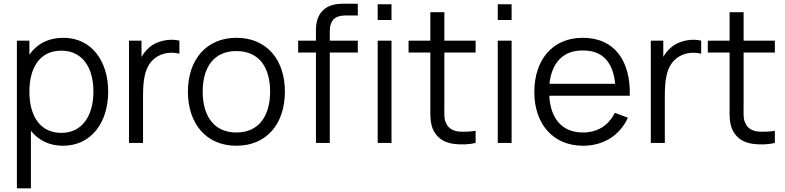

<svg xmlns="http://www.w3.org/2000/svg" viewBox="-20 -786 4320 1056"><path d="M329.2 -578.1C245.8 -578.1 182.3 -543.8 141.7 -485.4V-562.5H72.9V250H150V-66.7C190.6 -15.6 250 15.6 326 15.6C483.3 15.6 575 -113.5 575 -282.3C575 -450 483.3 -578.1 329.2 -578.1ZM317.7 -55.2C197.9 -55.2 141.7 -151 141.7 -282.3C141.7 -413.5 199 -507.3 316.7 -507.3C437.5 -507.3 493.8 -409.4 493.8 -282.3C493.8 -154.2 435.4 -55.2 317.7 -55.2Z M802.1 -526C783.3 -509.4 768.8 -491.7 758.3 -472.9V-562.5H689.6V0H766.7V-253.1C766.7 -343.8 774 -419.8 831.3 -465.6C872.9 -497.9 925 -501 966.7 -490.6V-562.5C916.7 -575 845.8 -563.5 802.1 -526Z M1280.2 15.6C1446.9 15.6 1546.9 -105.2 1546.9 -282.3C1546.9 -456.3 1447.9 -578.1 1280.2 -578.1C1115.6 -578.1 1013.5 -458.3 1013.5 -282.3C1013.5 -107.3 1112.5 15.6 1280.2 15.6ZM1465.6 -282.3C1465.6 -149 1404.2 -57.3 1280.2 -57.3C1158.3 -57.3 1094.8 -145.8 1094.8 -282.3C1094.8 -413.5 1154.2 -505.2 1280.2 -505.2C1403.1 -505.2 1465.6 -417.7 1465.6 -282.3Z M1881.2 -701H1947.9V-765.6H1876C1832.3 -765.6 1786.5 -761.5 1752.1 -725C1720.8 -690.6 1716.7 -647.9 1717.7 -604.2V-562.5H1619.8V-496.9H1717.7V0H1793.8V-496.9H1947.9V-562.5H1793.8V-612.5C1793.8 -674 1821.9 -701 1881.2 -701Z M2057.3 -762.5V-676H2133.3V-762.5ZM2057.3 -562.5H2133.3V0H2057.3Z M2424 -496.9H2595.8V-562.5H2424V-718.8H2346.9V-562.5H2227.1V-496.9H2346.9V-204.2C2346.9 -149 2344.8 -105.2 2365.6 -65.6C2389.6 -22.9 2425 -2.1 2475 5.2C2511.5 10.4 2559.4 9.4 2595.8 0V-66.7C2566.7 -61.5 2532.3 -60.4 2503.1 -62.5C2474 -65.6 2446.9 -79.2 2435.4 -105.2C2420.8 -130.2 2424 -159.4 2424 -206.3Z M2717.7 -762.5V-676H2793.8V-762.5ZM2717.7 -562.5H2793.8V0H2717.7Z M3001 -259.4H3443.8C3449 -447.9 3362.5 -578.1 3185.4 -578.1C3018.8 -578.1 2918.8 -457.3 2918.8 -279.2C2918.8 -107.3 3018.8 15.6 3187.5 15.6C3296.9 15.6 3388.5 -39.6 3433.3 -138.5L3361.5 -165.6C3326 -93.8 3264.6 -57.3 3185.4 -57.3C3069.8 -57.3 3007.3 -136.5 3001 -259.4ZM3185.4 -508.3C3297.9 -509.4 3352.1 -439.6 3363.5 -325H3002.1C3013.5 -434.4 3071.9 -509.4 3185.4 -508.3Z M3671.9 -526C3653.1 -509.4 3638.5 -491.7 3628.1 -472.9V-562.5H3559.4V0H3636.5V-253.1C3636.5 -343.8 3643.8 -419.8 3701 -465.6C3742.7 -497.9 3794.8 -501 3836.5 -490.6V-562.5C3786.5 -575 3715.6 -563.5 3671.9 -526Z M4069.8 -496.9H4241.7V-562.5H4069.8V-718.8H3992.7V-562.5H3872.9V-496.9H3992.7V-204.2C3992.7 -149 3990.6 -105.2 4011.5 -65.6C4035.4 -22.9 4070.8 -2.1 4120.8 5.2C4157.3 10.4 4205.2 9.4 4241.7 0V-66.7C4212.5 -61.5 4178.1 -60.4 4149 -62.5C4119.8 -65.6 4092.7 -79.2 4081.3 -105.2C4066.7 -130.2 4069.8 -159.4 4069.8 -206.3Z"/></svg>

Font: Manrope3
Style: Regular
Weight: 400
Width: 4
Designer: Mikhail Sharanda
Foundry: Mikhail Sharanda
Version: Version 3.000;PS 003.000;hotconv 1.0.88;makeotf.lib2.5.64775